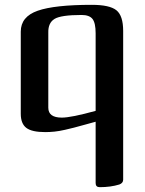

<svg xmlns="http://www.w3.org/2000/svg" viewBox="-20 -534 600 795"><path d="M490 -406V210Q490 224 474 230Q438 241 393 241Q376 241 376 224V-30Q365 -27 332.5 -18Q300 -9 286.5 -5.5Q273 -2 249 3.5Q225 9 205.5 11Q186 13 167 13Q112 13 89 -4.5Q66 -22 66 -63V-403Q66 -465 136 -489.5Q206 -514 360 -514Q434 -514 462 -491.5Q490 -469 490 -406ZM376 -75V-396Q376 -439 363 -455.5Q350 -472 318 -472Q232 -472 205.5 -455.5Q179 -439 180 -399V-88Q180 -47 236 -47Q275 -47 376 -75Z"/></svg>

Font: Federant
Style: Medium
Weight: 500
Designer: Cyreal (www.cyreal.org)
Foundry: Cyreal (www.cyreal.org)
Version: Version 1.010